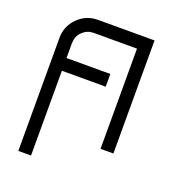

<svg xmlns="http://www.w3.org/2000/svg" viewBox="-148 -782 968 1064"><g transform="rotate(20 336.0 -250.5)"><path d="M155.8 -333.3V166.7H80.8V-500Q80.8 -569.2 129.6 -617.9Q178.3 -666.7 247.5 -666.7H580.8V0H505V-590.8H247.5Q210.8 -590 183.8 -563.8Q156.7 -537.5 156.7 -500H155.8V-408.3H414.2V-333.3Z"/></g></svg>

Font: 0xA000-Squarish
Style: Squareish
Weight: 400
Version: Version 0.1